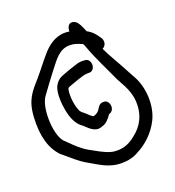

<svg xmlns="http://www.w3.org/2000/svg" viewBox="-134 -801 859 945"><g transform="rotate(-20 296.0 -328.0)"><path d="M75 -104H76L77 -103C114 -73 148 -39 190 -17L226 4C259 23 296 40 343 40C376 40 407 33 433 17C481 -7 527 -50 554 -104C590 -175 582 -275 545 -338L519 -386C495 -432 468 -474 446 -521C456 -526 465 -536 465 -551C465 -557 465 -565 458 -574C443 -597 429 -615 402 -629C393 -647 388 -666 375 -682C365 -694 337 -707 325 -678C323 -672 321 -664 322 -657C316 -658 306 -659 299 -659C246 -659 206 -627 178 -594C148 -560 134 -539 95 -493C49 -441 17 -407 13 -317C8 -223 27 -152 75 -104ZM100 -395C115 -417 169 -489 184 -508C216 -548 244 -593 299 -593C323 -593 337 -587 359 -578C366 -578 369 -565 372 -558C398 -486 433 -420 462 -355L488 -307C500 -282 510 -256 512 -223C517 -147 482 -95 442 -65C416 -43 386 -26 344 -26C333 -26 321 -27 311 -30C275 -40 245 -60 211 -78C177 -97 149 -125 120 -154V-155H119C72 -189 65 -339 100 -395ZM225 -199C241 -187 271 -144 314 -163C336 -168 353 -189 366 -208C377 -210 390 -221 390 -240C390 -258 379 -274 363 -274H358C344 -274 334 -265 326 -250C319 -238 308 -229 293 -225H289C282 -229 274 -236 266 -244C253 -257 241 -263 235 -273C223 -297 215 -338 218 -377C220 -397 221 -399 236 -404C252 -410 267 -415 284 -421C302 -427 320 -433 338 -433H344C357 -431 372 -445 372 -464C372 -480 364 -497 346 -498C328 -500 312 -499 294 -492C270 -485 246 -476 222 -467C201 -460 186 -448 175 -427H174V-426C158 -390 164 -335 170 -301C178 -259 193 -220 225 -199Z"/></g></svg>

Font: Stray Cat
Style: ExBdCn
Weight: 800
Version: Version 1.0